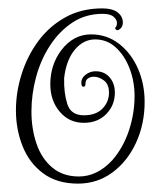

<svg xmlns="http://www.w3.org/2000/svg" viewBox="-20 -423 382 458"><path d="M166 15Q116 15 83 -9.5Q50 -34 34 -74Q18 -114 18 -160Q18 -203 31.5 -246Q45 -289 71 -324.5Q97 -360 135.5 -381.5Q174 -403 224 -403Q248 -403 260.5 -393.5Q273 -384 273 -369Q273 -357 262 -351H260Q258 -351 256 -353Q254 -355 255 -357Q259 -361 259 -368Q259 -376 251 -383Q243 -390 225 -390Q184 -390 152.5 -369Q121 -348 99 -314Q77 -280 66 -239Q55 -198 55 -157Q55 -116 67 -80.5Q79 -45 104.5 -23.5Q130 -2 168 -2Q212 -2 248 -41Q274 -71 287.5 -111.5Q301 -152 301 -194Q301 -229 289 -260Q277 -291 256 -310Q235 -329 207 -329Q179 -329 158.5 -304.5Q138 -280 133 -237Q132 -202 140.5 -175Q149 -148 180 -148Q209 -148 224.5 -164Q240 -180 240 -202Q240 -222 228 -231Q216 -240 204 -240Q196 -240 190 -236Q184 -232 184 -224Q184 -216 179 -216Q174 -216 174 -226Q174 -237 184.5 -245Q195 -253 208 -253Q229 -253 241.5 -238.5Q254 -224 254 -202Q254 -172 233.5 -151Q213 -130 180 -130Q145 -130 122.5 -156.5Q100 -183 100 -222Q100 -268 126 -303Q155 -341 197 -341Q235 -341 264 -318.5Q293 -296 309 -259.5Q325 -223 325 -180Q325 -127 304.5 -82.5Q284 -38 248 -11.5Q212 15 166 15Z"/></svg>

Font: Puppies Play
Style: Regular
Weight: 400
Designer: Robert E. Leuschke
Foundry: Robert E. Leuschke
Version: Version 1.010; ttfautohint (v1.8.3)